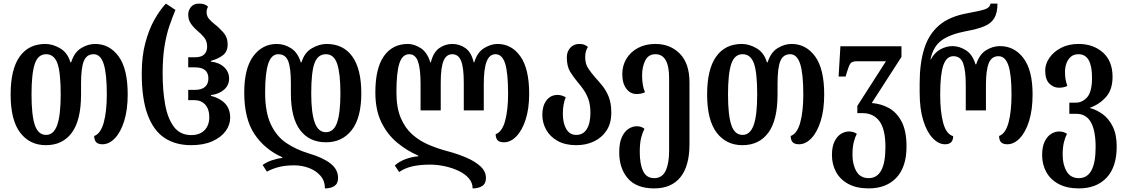

<svg xmlns="http://www.w3.org/2000/svg" viewBox="-20 -793 6254 1066"><path d="M235 13Q145 13 92 -56.5Q39 -126 39 -269Q39 -408 89 -478.5Q139 -549 232 -549Q272 -549 313.5 -525Q355 -501 371 -447H375Q392 -502 430 -525.5Q468 -549 508 -549Q588 -549 638.5 -480Q689 -411 689 -269Q689 -183 669.5 -121Q650 -59 618 -25.5Q586 8 549 8Q524 8 513.5 -4Q503 -16 503 -38Q539 -51 556 -112.5Q573 -174 573 -269Q573 -385 555.5 -438.5Q538 -492 500 -492Q461 -492 445.5 -454Q430 -416 430 -330V-269Q430 -126 379 -56.5Q328 13 235 13ZM236 -44Q278 -44 297.5 -98.5Q317 -153 317 -269Q317 -392 298.5 -442Q280 -492 236 -492Q191 -492 173 -438Q155 -384 155 -269Q155 -153 173.5 -98.5Q192 -44 236 -44Z M1041 13Q955 13 894 -27Q833 -67 800 -155Q767 -243 767 -385Q767 -481 787 -555.5Q807 -630 837.5 -684Q868 -738 901 -773L954 -738Q937 -697 920.5 -649Q904 -601 893.5 -537Q883 -473 883 -385Q883 -290 897 -212.5Q911 -135 945.5 -89Q980 -43 1042 -43Q1089 -43 1115.5 -70Q1142 -97 1142 -143Q1142 -187 1119.5 -212Q1097 -237 1059 -237H1025V-294H1062Q1099 -294 1118 -310.5Q1137 -327 1137 -357Q1137 -419 1063 -419H1025V-475H1062Q1098 -475 1114 -491Q1130 -507 1130 -534Q1130 -565 1113.5 -585Q1097 -605 1075 -623Q1055 -640 1040 -661.5Q1025 -683 1025 -712Q1025 -735 1040 -754Q1055 -773 1086 -773Q1104 -773 1115.5 -768.5Q1127 -764 1135 -756Q1127 -741 1127 -726Q1127 -705 1139 -690Q1151 -675 1170 -660Q1195 -641 1219.5 -613.5Q1244 -586 1244 -547Q1244 -508 1219 -487.5Q1194 -467 1151 -455V-451Q1197 -446 1224.5 -420Q1252 -394 1252 -357Q1252 -320 1224.5 -295.5Q1197 -271 1151 -265V-261Q1200 -249 1229 -219Q1258 -189 1258 -139Q1258 -100 1233 -65.5Q1208 -31 1159.5 -9Q1111 13 1041 13Z M1790 -3Q1697 -3 1646 -71Q1595 -139 1595 -275V-330Q1595 -416 1580 -454Q1565 -492 1525 -492Q1487 -492 1469.5 -440Q1452 -388 1452 -279Q1452 -170 1483.5 -103Q1515 -36 1569 0.5Q1623 37 1692 58Q1771 81 1814 114Q1857 147 1857 195Q1857 226 1837 239.5Q1817 253 1784 253Q1784 211 1759 182.5Q1734 154 1695 139.5Q1656 125 1613 125Q1566 125 1529.5 134Q1493 143 1462 160L1438 123Q1460 107 1489.5 97Q1519 87 1547 84V80Q1449 36 1392.5 -49Q1336 -134 1336 -279Q1336 -414 1386.5 -481.5Q1437 -549 1517 -549Q1558 -549 1595.5 -525.5Q1633 -502 1650 -447H1654Q1670 -501 1711.5 -525Q1753 -549 1793 -549Q1886 -549 1936 -479.5Q1986 -410 1986 -275Q1986 -139 1933 -71Q1880 -3 1790 -3ZM1790 -492Q1745 -492 1726.5 -443Q1708 -394 1708 -275Q1708 -166 1727.5 -112.5Q1747 -59 1789 -59Q1833 -59 1851.5 -112.5Q1870 -166 1870 -275Q1870 -385 1852 -438.5Q1834 -492 1790 -492Z M2742 -549Q2820 -549 2869 -480.5Q2918 -412 2918 -272Q2918 -190 2898.5 -129.5Q2879 -69 2847 -36Q2815 -3 2778 -3Q2752 -3 2742 -15Q2732 -27 2732 -48Q2768 -61 2784.5 -122Q2801 -183 2801 -272Q2801 -389 2784.5 -440.5Q2768 -492 2731 -492Q2698 -492 2682 -452Q2666 -412 2666 -326V-180H2555V-333Q2555 -418 2540 -455Q2525 -492 2491 -492Q2458 -492 2442.5 -455Q2427 -418 2427 -333V-180H2315V-326Q2315 -412 2300.5 -452Q2286 -492 2252 -492Q2214 -492 2197.5 -441.5Q2181 -391 2181 -280Q2181 -195 2205 -138.5Q2229 -82 2269 -46.5Q2309 -11 2359.5 10.5Q2410 32 2463 46Q2520 61 2569 82Q2618 103 2648 131Q2678 159 2678 195Q2678 226 2657.5 239.5Q2637 253 2604 253Q2604 221 2582.5 196.5Q2561 172 2526 155.5Q2491 139 2449.5 130Q2408 121 2368 121Q2314 121 2272 130Q2230 139 2196 162L2172 126Q2195 104 2231.5 90.5Q2268 77 2302 75V71Q2238 43 2184 -2Q2130 -47 2097 -115Q2064 -183 2064 -280Q2064 -414 2111.5 -481.5Q2159 -549 2245 -549Q2279 -549 2315.5 -526Q2352 -503 2369 -447H2372Q2386 -503 2419 -526Q2452 -549 2491 -549Q2531 -549 2564 -526Q2597 -503 2610 -447H2613Q2630 -503 2668 -526Q2706 -549 2742 -549Z M3180 13Q3118 13 3076 -10.5Q3034 -34 3012.5 -72.5Q2991 -111 2991 -156Q2991 -205 3014 -235.5Q3037 -266 3076 -266Q3098 -266 3121 -253Q3105 -215 3105 -162Q3105 -109 3124 -76.5Q3143 -44 3180 -44Q3218 -44 3238 -76.5Q3258 -109 3258 -167Q3258 -210 3247.5 -240Q3237 -270 3221.5 -292.5Q3206 -315 3189 -335Q3166 -362 3146.5 -393Q3127 -424 3127 -475Q3127 -506 3146 -527.5Q3165 -549 3196 -549Q3214 -549 3225 -544.5Q3236 -540 3244 -532Q3229 -510 3229 -476Q3229 -439 3245.5 -414Q3262 -389 3283 -365Q3304 -342 3325 -316Q3346 -290 3360 -254.5Q3374 -219 3374 -167Q3374 -109 3348 -69Q3322 -29 3278 -8Q3234 13 3180 13Z M3612 253Q3514 253 3466 197.5Q3418 142 3418 53Q3418 -1 3433 -32.5Q3448 -64 3470 -78Q3492 -92 3515 -92Q3541 -92 3558 -78Q3548 -59 3540 -29Q3532 1 3532 51Q3532 117 3550.5 156.5Q3569 196 3612 196Q3656 196 3675.5 155.5Q3695 115 3695 44V-359Q3695 -492 3619 -492Q3580 -492 3562.5 -457Q3545 -422 3545 -375Q3545 -349 3548.5 -325.5Q3552 -302 3561 -281Q3549 -275 3537 -273Q3525 -271 3514 -271Q3480 -271 3457.5 -300.5Q3435 -330 3435 -382Q3435 -429 3458 -467Q3481 -505 3522.5 -527Q3564 -549 3618 -549Q3702 -549 3755 -494.5Q3808 -440 3808 -336V9Q3808 128 3758 190.5Q3708 253 3612 253Z M4102 13Q4012 13 3959 -56.5Q3906 -126 3906 -269Q3906 -408 3956 -478.5Q4006 -549 4099 -549Q4139 -549 4180.5 -525Q4222 -501 4238 -447H4242Q4259 -502 4297 -525.5Q4335 -549 4375 -549Q4455 -549 4505.5 -480Q4556 -411 4556 -269Q4556 -183 4536.5 -121Q4517 -59 4485 -25.5Q4453 8 4416 8Q4391 8 4380.5 -4Q4370 -16 4370 -38Q4406 -51 4423 -112.5Q4440 -174 4440 -269Q4440 -385 4422.5 -438.5Q4405 -492 4367 -492Q4328 -492 4312.5 -454Q4297 -416 4297 -330V-269Q4297 -126 4246 -56.5Q4195 13 4102 13ZM4103 -44Q4145 -44 4164.5 -98.5Q4184 -153 4184 -269Q4184 -392 4165.5 -442Q4147 -492 4103 -492Q4058 -492 4040 -438Q4022 -384 4022 -269Q4022 -153 4040.5 -98.5Q4059 -44 4103 -44Z M4803 253Q4736 253 4690.5 228.5Q4645 204 4622 162Q4599 120 4599 68Q4599 21 4613.5 -8Q4628 -37 4649.5 -50Q4671 -63 4693 -63Q4719 -63 4737 -50Q4727 -31 4720 -3Q4713 25 4713 66Q4713 121 4735 158.5Q4757 196 4803 196Q4896 196 4896 24Q4896 -76 4862.5 -120.5Q4829 -165 4768 -165H4740V-205L4899 -453H4738Q4709 -453 4700.5 -439Q4692 -425 4681 -389L4675 -368H4636L4646 -536H4985V-477L4820 -221Q4872 -217 4915.5 -193Q4959 -169 4986 -117.5Q5013 -66 5013 21Q5013 134 4957 193.5Q4901 253 4803 253Z M5227 8Q5191 8 5158.5 -26Q5126 -60 5106 -124Q5086 -188 5086 -280V-331Q5086 -439 5110.5 -520Q5135 -601 5193 -651.5Q5251 -702 5354 -720Q5420 -732 5447.5 -741Q5475 -750 5480 -773H5518Q5518 -722 5500.5 -692.5Q5483 -663 5444.5 -647Q5406 -631 5344 -620Q5255 -603 5208 -569Q5161 -535 5146 -463H5148Q5169 -502 5202 -519.5Q5235 -537 5268 -537Q5307 -537 5343.5 -513.5Q5380 -490 5396 -436H5400Q5417 -490 5454 -513.5Q5491 -537 5532 -537Q5612 -537 5662.5 -470Q5713 -403 5713 -269Q5713 -183 5693.5 -121Q5674 -59 5642 -25.5Q5610 8 5573 8Q5548 8 5537.5 -4Q5527 -16 5527 -38Q5563 -51 5579.5 -112.5Q5596 -174 5596 -269Q5596 -380 5578.5 -430.5Q5561 -481 5524 -481Q5485 -481 5469.5 -441.5Q5454 -402 5454 -321V-180H5342V-321Q5342 -402 5327.5 -441.5Q5313 -481 5273 -481Q5235 -481 5217.5 -430.5Q5200 -380 5200 -269Q5200 -171 5217 -109.5Q5234 -48 5272 -37Q5272 8 5227 8Z M5970 253Q5903 253 5857.5 228.5Q5812 204 5789 162Q5766 120 5766 68Q5766 21 5780.5 -8Q5795 -37 5816.5 -50Q5838 -63 5860 -63Q5886 -63 5904 -50Q5894 -31 5887 -3Q5880 25 5880 66Q5880 121 5902 158.5Q5924 196 5970 196Q6063 196 6063 24Q6063 -161 5957 -161H5917V-223H5953Q5989 -223 6016 -253Q6043 -283 6043 -362Q6043 -492 5968 -492Q5941 -492 5924.5 -477Q5908 -462 5900.5 -440Q5893 -418 5893 -395Q5893 -370 5896 -353Q5899 -336 5906 -316Q5894 -310 5882 -308Q5870 -306 5859 -306Q5829 -306 5806 -329Q5783 -352 5783 -402Q5783 -438 5806.5 -472Q5830 -506 5871.5 -527.5Q5913 -549 5968 -549Q6050 -549 6103.5 -501.5Q6157 -454 6157 -366Q6157 -296 6121 -255Q6085 -214 6032 -195V-193Q6067 -184 6101 -160Q6135 -136 6157.5 -91.5Q6180 -47 6180 21Q6180 134 6124 193.5Q6068 253 5970 253Z"/></svg>

Font: Noto Serif Georgian ExtraCondensed SemiBold
Style: Regular
Weight: 600
Width: 2
Designer: Monotype Design Team, Akaki Razmadze
Foundry: Google LLC
Version: Version 2.003; ttfautohint (v1.8.4.7-5d5b)